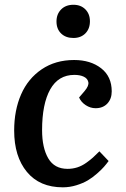

<svg xmlns="http://www.w3.org/2000/svg" viewBox="-20 -779 532 813"><path d="M219.2 -688Q219.2 -719.2 238.8 -739Q258.3 -758.8 291 -758.8Q322.3 -758.8 341.6 -739.3Q360.8 -719.7 360.8 -689Q360.8 -657.2 341.6 -637.7Q322.3 -618.2 291 -618.2Q258.3 -618.2 238.8 -637.2Q219.2 -656.2 219.2 -688ZM293.9 -524.9Q363.3 -524.9 408.2 -490Q453.1 -455.1 453.1 -392.1Q453.1 -360.4 434.6 -340.6Q416 -320.8 384.8 -320.8Q362.8 -320.8 343 -333.7Q323.2 -346.7 314.9 -366.2L337.9 -393.1Q357.4 -416 354 -431.4Q350.6 -446.8 334.7 -454.3Q318.8 -461.9 294.9 -461.9Q227.1 -461.9 192.6 -400.4Q158.2 -338.9 158.2 -228Q158.2 -153.3 184.3 -108.6Q210.4 -64 266.1 -64Q287.6 -64 307.4 -70.3Q327.1 -76.7 345.5 -89.8Q363.8 -103 373.8 -112.1Q383.8 -121.1 400.9 -138.2L439.9 -97.2Q430.7 -84.5 420.4 -72.8Q410.2 -61 391.1 -44.2Q372.1 -27.3 352.1 -15.4Q332 -3.4 303.7 5.4Q275.4 14.2 246.1 14.2Q147.9 14.2 94 -51Q40 -116.2 40 -226.1Q40 -312 69.3 -379.2Q98.6 -446.3 156.7 -485.6Q214.8 -524.9 293.9 -524.9Z"/></svg>

Font: Literata Book SemiBold
Style: Italic
Weight: 600
Italic angle: -3°
Designer: Latin by Veronika Burian and Jose Scaglione. Greek by Irene Vlachou. Cyrillic by Vera Evstafieva
Foundry: TypeTogether
Version: Version 1.003;PS 001.003;hotconv 1.0.88;makeotf.lib2.5.64775